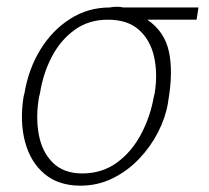

<svg xmlns="http://www.w3.org/2000/svg" viewBox="-20 -551 631 580"><path d="M51.1 -258.5 54 -269.9Q66.1 -342.7 102.1 -401.3Q138.1 -459.9 192.1 -494.1Q246.1 -528.4 311.1 -528.4Q333.8 -532.7 353 -528.4H579.5L573.9 -491.5H425.1Q477.6 -455.3 490.4 -394.5Q503.2 -333.8 488.6 -248.6L487.2 -238.6Q479.8 -195.3 457.4 -151.5Q435 -107.6 400 -71Q365.1 -34.4 320.1 -12.3Q275.2 9.9 223 9.9Q157 9.9 114.5 -25.6Q72.1 -61.1 55.8 -122Q39.4 -182.9 51.1 -258.5ZM100.9 -269.9 98 -258.5Q87.4 -197.8 97.1 -144.9Q106.9 -92 139.4 -59.7Q171.9 -27.3 228.7 -27Q288.7 -27.3 333.1 -59.7Q377.5 -92 405.7 -144.9Q433.9 -197.8 444.6 -258.5L447.4 -269.9Q456.7 -328.8 445.5 -379.3Q434.3 -429.7 400 -460.6Q365.8 -491.5 305.4 -491.5Q247.9 -491.5 205.3 -460.6Q162.6 -429.7 136.4 -379.3Q110.1 -328.8 100.9 -269.9Z"/></svg>

Font: Inter Thin  BETA
Style: Italic
Weight: 100
Italic angle: -9.39999°
Designer: Rasmus Andersson
Foundry: rsms
Version: Version 3.011;git-f93a4a705